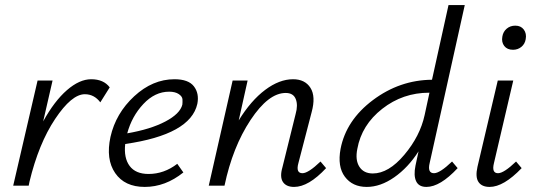

<svg xmlns="http://www.w3.org/2000/svg" viewBox="-20 -731 2105 756"><path d="M339 -419Q388 -419 412 -387L375 -328Q351 -360 314 -360Q262 -360 197 -262.5Q132 -165 96 -15L93 0H32L128 -414H187L150 -253Q194 -333 243.5 -376Q293 -419 339 -419Z M667 -419Q722 -419 743.5 -391Q765 -363 757 -322Q730 -201 473 -164Q467 -109 490.5 -77.5Q514 -46 565 -46Q626 -46 678 -86L702 -52Q631 5 550 5Q471 5 433.5 -49.5Q396 -104 415 -192Q436 -285 508.5 -352Q581 -419 667 -419ZM698 -319Q699 -328 698.5 -339.5Q698 -351 684 -360.5Q670 -370 646 -370Q590 -370 544.5 -321.5Q499 -273 481 -206Q573 -222 631 -252.5Q689 -283 698 -319Z M1242 -95 1264 -69Q1195 5 1138 5Q1107 5 1094 -14.5Q1081 -34 1092 -72L1144 -282Q1154 -317 1144.5 -341Q1135 -365 1105 -365Q1037 -365 966.5 -258.5Q896 -152 864 0H802L896 -414H955L920 -257Q968 -335 1024 -377Q1080 -419 1134 -419Q1181 -419 1202.5 -385Q1224 -351 1207 -289L1155 -89Q1144 -49 1171 -49Q1194 -49 1242 -95Z M1689 -49Q1712 -49 1760 -95L1782 -69Q1713 5 1659 5Q1629 5 1618.5 -17.5Q1608 -40 1616 -79L1628 -135Q1587 -71 1532.5 -33Q1478 5 1424 5Q1368 5 1338 -35Q1308 -75 1321 -145Q1343 -258 1448.5 -337Q1554 -416 1681 -417L1746 -711H1810L1672 -90Q1662 -49 1689 -49ZM1448 -48Q1510 -48 1572 -121.5Q1634 -195 1652 -278L1671 -366H1670Q1566 -366 1485 -302.5Q1404 -239 1387 -145Q1378 -101 1395 -74.5Q1412 -48 1448 -48Z M2000 -535Q1977 -535 1965.5 -550Q1954 -565 1958 -587Q1961 -606 1975 -618Q1989 -630 2009 -630Q2031 -630 2042.5 -614.5Q2054 -599 2050 -577Q2047 -558 2033 -546.5Q2019 -535 2000 -535ZM1908 5Q1877 5 1864 -14.5Q1851 -34 1860 -74L1940 -414H2001L1925 -89Q1915 -49 1941 -49Q1964 -49 2012 -95L2034 -69Q1963 5 1908 5Z"/></svg>

Font: EauTestInfant
Style: Italic
Weight: 400
Italic angle: -12°
Designer: Christian Thalmann (Catharsis Fonts)
Version: Version 0.001;PS 000.001;hotconv 1.0.88;makeotf.lib2.5.64775